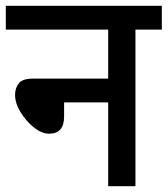

<svg xmlns="http://www.w3.org/2000/svg" viewBox="-20 -642 578 662"><path d="M0 -622H538V-540H447V0H353V-289H201V-240Q201 -181 149 -181Q124 -181 97 -202.5Q70 -224 51 -255Q32 -286 32 -315Q32 -339 45 -355Q58 -371 94 -371H353V-540H0Z"/></svg>

Font: Noto Sans SemiCondensed Medium
Style: Italic
Weight: 500
Width: 4
Italic angle: -12°
Designer: Monotype Design Team
Foundry: Monotype Imaging Inc.
Version: Version 2.013; ttfautohint (v1.8.4.7-5d5b)